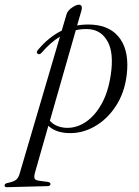

<svg xmlns="http://www.w3.org/2000/svg" viewBox="-98 -558 594 818"><path d="M79.5 -333.5Q70 -323 62.5 -329Q54 -336 66 -348Q111 -401 165 -427.5L185.5 -497Q190.5 -513.5 209 -525.8Q227.5 -538 237.5 -538Q256 -538 248.5 -511.5L230.5 -449.5Q261.5 -455 294.5 -453Q376 -448 415 -391Q454 -334 441.5 -236Q432 -161.5 395 -105.2Q358 -49 304.5 -18.8Q251 11.5 192 9Q138 6.5 108 -22L51 177.5Q46.5 193.5 49.2 201.8Q52 210 68.5 212L105.5 217Q117 219 117 226Q117 234.5 104.5 235L-68 239.5Q-78.5 240 -78.5 232Q-78.5 225.5 -68.5 222Q-42 217 -31 209Q-20 201 -15 184L157.5 -402Q116.5 -377 79.5 -333.5ZM181.5 -13.5Q225 -11 265 -36.8Q305 -62.5 334 -113.8Q363 -165 374 -239.5Q387.5 -331.5 361.2 -380Q335 -428.5 284 -433.5Q254 -436 225 -429.5L114.5 -43.5Q138.5 -16.5 181.5 -13.5Z"/></svg>

Font: Fraunces 72pt S000 Light
Style: Italic
Weight: 300
Italic angle: -16°
Version: Version 1.000; ttfautohint (v1.8.3)